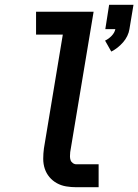

<svg xmlns="http://www.w3.org/2000/svg" viewBox="-20 -784 579 804"><path d="M446 -568 420 -614Q435 -621 447.5 -634Q460 -647 463 -662H421L437 -764H539L522 -662Q520 -648 513 -633.5Q506 -619 495.5 -607Q485 -595 472.5 -585Q460 -575 446 -568ZM300 0Q278 0 257 -3.5Q236 -7 218 -17Q200 -27 187 -42.5Q174 -58 167.5 -77.5Q161 -97 161 -119Q161 -141 164 -163L243 -639H131V-735H372L274 -147Q273 -138 273 -129.5Q273 -121 275.5 -113.5Q278 -106 285 -101Q292 -96 300 -96H393V0Z"/></svg>

Font: Iosevka SS04
Style: Bold Italic
Weight: 700
Italic angle: -9°
Monospace: yes
Designer: Belleve Invis
Foundry: Belleve Invis
Version: Version 19.0.0; ttfautohint (v1.8.4)